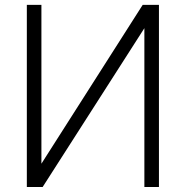

<svg xmlns="http://www.w3.org/2000/svg" viewBox="-20 -751 742 772"><path d="M619.1 1H560.5V-637.7L151.4 1H87.9V-731.4H146.5V-92.8L553.7 -731.4H619.1Z"/></svg>

Font: Gen Shin Gothic Light
Style: Regular
Weight: 200
Designer: [Source Han Sans]
Ryoko NISHIZUKA  (kana & ideographs); Paul D. Hunt (Latin, Greek & Cyrillic); Wenlong ZHANG  (bopomofo
Version: Version 1.002.20150607